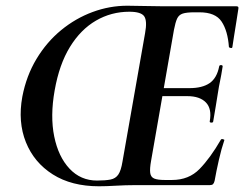

<svg xmlns="http://www.w3.org/2000/svg" viewBox="-20 -647 853 671"><path d="M326 4Q230 4 164.5 -37.5Q99 -79 70.5 -150Q42 -221 58 -309Q72 -382 107.5 -441Q143 -500 193.5 -541.5Q244 -583 303.5 -605Q363 -627 425 -627Q450 -627 486.5 -626Q523 -625 554 -625H807Q815 -625 813 -616Q810 -597 806 -571Q802 -545 798 -521Q794 -497 792 -482Q791 -478 785.5 -479.5Q780 -481 780 -483Q776 -539 754.5 -571.5Q733 -604 677 -604H660Q632 -604 618.5 -599.5Q605 -595 599 -582Q593 -569 588 -543L508 -85Q503 -57 505 -42.5Q507 -28 519 -23Q531 -18 556 -18H581Q640 -18 677.5 -56.5Q715 -95 752 -159Q754 -162 759.5 -160.5Q765 -159 764 -157Q754 -128 745 -88.5Q736 -49 730 -15Q728 -7 724.5 -3.5Q721 0 713 0H450Q419 0 385 2Q351 4 326 4ZM319 -16Q348 -16 366 -19.5Q384 -23 393.5 -37Q403 -51 408 -82L487 -531Q495 -574 484 -590Q473 -606 432 -606Q369 -606 315.5 -575Q262 -544 224.5 -483Q187 -422 171 -331Q155 -241 169.5 -170Q184 -99 223 -57.5Q262 -16 319 -16ZM725 -222Q724 -218 718 -218.5Q712 -219 713 -223Q721 -267 699.5 -289Q678 -311 635 -311H502L505 -339H642Q687 -339 712.5 -356.5Q738 -374 746 -415Q747 -420 753 -419.5Q759 -419 758 -414Q753 -382 749 -363.5Q745 -345 742 -325Q738 -300 734 -275.5Q730 -251 725 -222Z"/></svg>

Font: Cormorant Garamond Light
Style: Bold Italic
Weight: 700
Italic angle: -10°
Version: Version 4.001